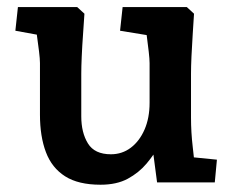

<svg xmlns="http://www.w3.org/2000/svg" viewBox="-20 -514 655 541"><path d="M263.2 6.5Q200.8 6.5 163.5 -17.2Q126.1 -41 109.4 -85.2Q92.6 -129.5 92.6 -191.1V-336.3Q92.6 -347.8 90 -369.1Q87.4 -390.5 83.9 -415.3Q80.4 -440.1 77.4 -460.9L133.1 -407.4L23.3 -427.4L30.5 -494H197.6L217.9 -475.4Q216.3 -449.9 214 -417.5Q211.6 -385 210.3 -355.1Q209 -325.3 209 -306.3V-186.2Q209 -140.3 227.8 -109.8Q246.6 -79.3 292.5 -79.3Q324.1 -79.3 348.6 -97.8Q373.1 -116.4 387.3 -149Q401.5 -181.7 401.5 -224.5V-336.3Q401.5 -347.2 399.1 -368.2Q396.8 -389.2 393.5 -413.4Q390.2 -437.5 387.2 -457.7L442.6 -407.1L318.3 -427.4L325.5 -494H506.5L526.7 -475.4Q525.1 -449.9 523 -417.5Q520.8 -385 519.5 -355.1Q518.2 -325.3 518.2 -306.3V-182.5Q518.2 -141.5 523 -100.6Q527.8 -59.7 531.5 -18.4L475.1 -75.7L591.2 -64.1L585.2 0H422.6L405.5 -130.1L429.5 -106.1Q414.6 -78.8 393 -53.1Q371.4 -27.4 340.1 -10.4Q308.9 6.5 263.2 6.5Z"/></svg>

Font: Andada Pro
Style: Regular
Weight: 400
Designer: Carolina Giovagnoli
Foundry: Huerta Tipografica
Version: Version 3.003